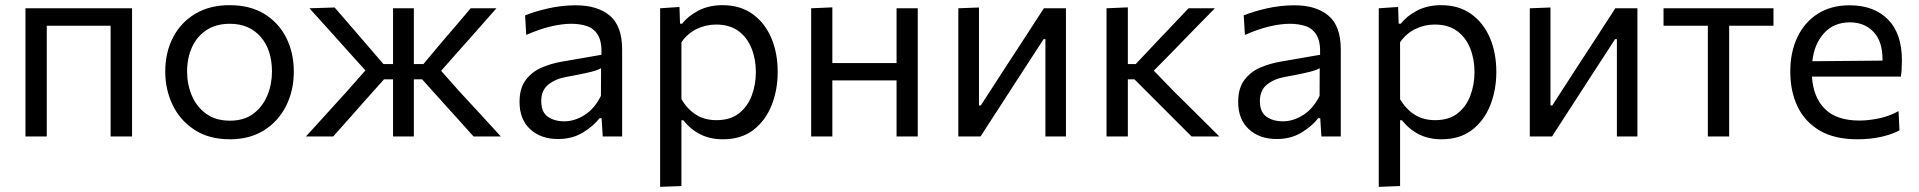

<svg xmlns="http://www.w3.org/2000/svg" viewBox="-20 -528 7426 743"><path d="M78.5 0V-496H491V0H408V-428.5H161V0Z M870 11Q788.5 11 732.5 -25.8Q676.5 -62.5 648 -122Q619.5 -181.5 619.5 -251Q619.5 -325.5 649.8 -383.5Q680 -441.5 735.8 -474.8Q791.5 -508 868.5 -508Q948 -508 1003.2 -474Q1058.5 -440 1087.8 -381.8Q1117 -323.5 1117 -251Q1117 -177.5 1087 -118Q1057 -58.5 1001.8 -23.8Q946.5 11 870 11ZM870 -61Q924.5 -61 960.5 -88Q996.5 -115 1014.5 -158.5Q1032.5 -202 1032.5 -251Q1032.5 -335 988.5 -385.5Q944.5 -436 869.5 -436Q815.5 -436 778.5 -411.2Q741.5 -386.5 722.8 -344.8Q704 -303 704 -251Q704 -202 722.2 -158.5Q740.5 -115 777.5 -88Q814.5 -61 870 -61Z M1164 0Q1204 -44 1244 -88Q1284 -131.5 1323 -175L1394 -255.5L1334 -322Q1294.5 -366 1256 -409Q1217.5 -452 1177.5 -496L1275 -499Q1305.5 -463.5 1336.5 -428Q1367.5 -392 1398 -356.5L1464 -280H1501V-496H1581.5V-280H1618.5L1682.5 -356.5Q1712 -391 1742.5 -426.5Q1772.5 -461.5 1801.5 -496H1901Q1862.5 -452.5 1824.5 -409Q1786 -365.5 1748 -323L1687 -254L1756.5 -175.5Q1797 -132 1837.5 -88Q1877.5 -44 1918 0H1812.5Q1780.5 -35.5 1750.5 -69Q1720 -102.5 1689 -137L1613.5 -221H1581.5V0H1501V-221H1466L1390 -136Q1360 -101.5 1329.8 -67.8Q1299.5 -34 1269.5 0Z M2139.5 10Q2073 10 2031.8 -28Q1990.5 -66 1990.5 -133.5Q1990.5 -187.5 2015 -219.2Q2039.5 -251 2076.8 -266.8Q2114 -282.5 2152 -289L2307.5 -316Q2309.5 -366.5 2294 -392.2Q2278.5 -418 2251.2 -427Q2224 -436 2190.5 -436Q2156 -436 2112.8 -426Q2069.5 -416 2016.5 -393L2012 -468.5Q2048.5 -483.5 2101.2 -495.5Q2154 -507.5 2208.5 -507.5Q2292 -507.5 2339.8 -467.5Q2387.5 -427.5 2387.5 -337V0H2312.5L2308 -70.5H2300Q2277 -40.5 2235.8 -15.2Q2194.5 10 2139.5 10ZM2163.5 -58.5Q2203.5 -58.5 2242.2 -83Q2281 -107.5 2305.5 -157L2306 -264Q2298 -259.5 2284.8 -255Q2271.5 -250.5 2245.2 -244.8Q2219 -239 2172.5 -230.5Q2129.5 -223 2102 -200.8Q2074.5 -178.5 2074.5 -137Q2074.5 -94 2100.2 -76.2Q2126 -58.5 2163.5 -58.5Z M2534.5 195V-496L2609.5 -501L2611.5 -436.5H2620Q2642 -465.5 2682.5 -486.8Q2723 -508 2776 -508Q2844 -508 2891.8 -474Q2939.5 -440 2964.5 -381.8Q2989.5 -323.5 2989.5 -249.5Q2989.5 -180 2966 -120.8Q2942.5 -61.5 2895.5 -25.2Q2848.5 11 2777.5 11Q2728 11 2690 -8.2Q2652 -27.5 2624.5 -62.5H2617V192ZM2752.5 -63Q2806 -63 2839.5 -89.2Q2873 -115.5 2889 -158Q2905 -200.5 2905 -249Q2905 -299.5 2888.2 -341.2Q2871.5 -383 2837.5 -408Q2803.5 -433 2751 -433Q2711.5 -433 2676 -415.8Q2640.5 -398.5 2617 -364.5V-144Q2639.5 -106 2673 -84.5Q2706.5 -63 2752.5 -63Z M3119 0V-496L3201 -499.5V-284H3449.5V-496H3531.5V0H3449.5V-217H3201V0Z M3688.5 0V-496L3768.5 -499V-120H3775.5L3882 -284.5Q3916.5 -337.5 3951.5 -391Q3986 -444 4019.5 -496H4105V0H4025.5V-376.5H4018.5L3913 -214Q3878 -160 3843.5 -106.5Q3808.5 -53 3774.5 0Z M4262 0V-496L4344.5 -499.5V-280H4375L4447 -356.5Q4480 -391 4513.5 -426.5Q4546.5 -461.5 4579.5 -496H4681.5Q4638.5 -452.5 4596 -409Q4553.5 -365.5 4511.5 -322L4445 -254.5L4522 -175Q4566 -131.5 4610.5 -87.5Q4655 -43.5 4698.5 0H4591Q4557 -34 4523 -68Q4489 -102 4455.5 -135.5L4370 -221H4344.5V0Z M4920.5 10Q4854 10 4812.8 -28Q4771.5 -66 4771.5 -133.5Q4771.5 -187.5 4796 -219.2Q4820.5 -251 4857.8 -266.8Q4895 -282.5 4933 -289L5088.5 -316Q5090.5 -366.5 5075 -392.2Q5059.5 -418 5032.2 -427Q5005 -436 4971.5 -436Q4937 -436 4893.8 -426Q4850.5 -416 4797.5 -393L4793 -468.5Q4829.5 -483.5 4882.2 -495.5Q4935 -507.5 4989.5 -507.5Q5073 -507.5 5120.8 -467.5Q5168.5 -427.5 5168.5 -337V0H5093.5L5089 -70.5H5081Q5058 -40.5 5016.8 -15.2Q4975.5 10 4920.5 10ZM4944.5 -58.5Q4984.5 -58.5 5023.2 -83Q5062 -107.5 5086.5 -157L5087 -264Q5079 -259.5 5065.8 -255Q5052.5 -250.5 5026.2 -244.8Q5000 -239 4953.5 -230.5Q4910.5 -223 4883 -200.8Q4855.5 -178.5 4855.5 -137Q4855.5 -94 4881.2 -76.2Q4907 -58.5 4944.5 -58.5Z M5315.5 195V-496L5390.5 -501L5392.5 -436.5H5401Q5423 -465.5 5463.5 -486.8Q5504 -508 5557 -508Q5625 -508 5672.8 -474Q5720.5 -440 5745.5 -381.8Q5770.5 -323.5 5770.5 -249.5Q5770.5 -180 5747 -120.8Q5723.5 -61.5 5676.5 -25.2Q5629.5 11 5558.5 11Q5509 11 5471 -8.2Q5433 -27.5 5405.5 -62.5H5398V192ZM5533.5 -63Q5587 -63 5620.5 -89.2Q5654 -115.5 5670 -158Q5686 -200.5 5686 -249Q5686 -299.5 5669.2 -341.2Q5652.5 -383 5618.5 -408Q5584.5 -433 5532 -433Q5492.5 -433 5457 -415.8Q5421.5 -398.5 5398 -364.5V-144Q5420.5 -106 5454 -84.5Q5487.5 -63 5533.5 -63Z M5900 0V-496L5980 -499V-120H5987L6093.5 -284.5Q6128 -337.5 6163 -391Q6197.5 -444 6231 -496H6316.5V0H6237V-376.5H6230L6124.5 -214Q6089.5 -160 6055 -106.5Q6020 -53 5986 0Z M6589 0V-428.5H6417.5V-496H6843V-428.5H6671.5V0Z M7168 11Q7079 11 7021.5 -23Q6964 -57 6936 -116Q6908 -175 6908 -251Q6908 -326 6935.5 -384Q6963 -442 7014.5 -474.8Q7066 -507.5 7137.5 -507.5Q7231.5 -507.5 7285.8 -453Q7340 -398.5 7340 -294.5Q7340 -258 7336 -231.5H6992Q6996.5 -152.5 7041.5 -107Q7086.5 -61.5 7176 -61.5Q7211 -61.5 7251.5 -70Q7292 -78.5 7327 -98L7330.5 -23.5Q7302 -8 7260 1.5Q7218 11 7168 11ZM7138.5 -441.5Q7077 -441.5 7038.8 -399.8Q7000.5 -358 6993.5 -291L7265 -293.5Q7265 -295 7265 -297.5Q7265 -368 7230 -404.8Q7195 -441.5 7138.5 -441.5Z"/></svg>

Font: Heraclito
Style: Regular
Weight: 400
Designer: Kostas Bartsokas (font) & Cristiano Sobral (main changes)
Foundry: Kostas Bartsokas (font) & Cristiano Sobral (main changes)
Version: Version 1.00;July 8, 2020;FontCreator 13.0.0.2655 64-bit